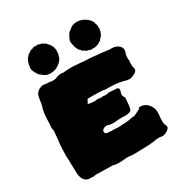

<svg xmlns="http://www.w3.org/2000/svg" viewBox="-209 -1068 1193 1251"><g transform="rotate(-30 387.5 -442.0)"><path d="M288.6 19.5C284.7 18.1 280.8 17.6 277.3 17.6C274.9 17.6 272.9 17.6 271 18.1C271 18.1 158.7 15.6 158.7 15.6C151.9 15.6 145 16.6 138.7 18.6C138.7 18.6 112.8 17.6 112.8 17.6C77.6 17.6 57.6 -5.4 53.2 -50.8C50.3 -124 48.8 -171.4 48.8 -192.4C48.8 -231.4 51.3 -270.5 56.6 -310.1C56.6 -310.1 62 -364.7 62 -364.7C62 -369.6 61.5 -374.5 60.1 -379.4C58.6 -384.3 58.1 -389.2 58.1 -394C60.1 -412.1 61 -430.2 61 -447.3C62 -488.8 66.9 -521 75.2 -544.4C79.1 -556.6 81.5 -569.3 82.5 -582.5C82.5 -582.5 85.9 -604.5 85.9 -604.5C91.8 -637.7 112.3 -656.7 147 -662.1C153.3 -662.1 159.7 -661.6 167 -660.2C176.3 -658.7 185.5 -658.2 194.3 -658.2C204.1 -655.8 213.4 -654.8 221.7 -654.8C233.4 -654.8 243.7 -656.7 252.4 -661.1C255.9 -663.1 261.7 -665 271 -666.5C277.3 -668 282.7 -668.5 287.6 -668.5C293.5 -668.5 299.3 -667.5 305.7 -666C320.8 -668.5 338.9 -669.9 358.9 -669.9C379.9 -669.9 403.3 -668.5 429.2 -666C436.5 -666 443.8 -665 452.1 -663.6C471.2 -663.6 516.6 -660.2 587.9 -652.8C619.1 -648.4 636.7 -646 640.6 -646C640.6 -646 654.8 -646.5 654.8 -646.5C677.2 -646.5 695.3 -640.1 709 -627.9C719.2 -618.7 724.6 -607.9 724.6 -595.7C724.6 -589.4 723.1 -582.5 720.7 -575.7C717.3 -568.4 715.3 -561.5 715.3 -554.7C715.3 -546.4 714.8 -538.1 713.4 -529.8C715.8 -526.4 716.8 -522.5 716.8 -517.6C716.8 -515.1 715.8 -513.2 714.4 -511.7C714.4 -511.7 714.4 -484.9 714.4 -484.9C714.4 -479.5 715.3 -473.6 716.8 -468.3C718.3 -462.4 719.2 -457.5 719.2 -453.1C719.2 -444.8 714.4 -437.5 705.1 -431.2C695.3 -424.8 686.5 -420.4 678.7 -418C670.4 -415.5 663.6 -414.1 657.7 -414.1C651.9 -414.1 646 -414.6 639.6 -416C599.6 -427.2 564.5 -433.1 534.2 -433.1C521.5 -433.1 508.8 -433.6 495.6 -434.1C495.6 -434.1 491.2 -433.6 491.2 -433.6C484.9 -433.6 478 -435.1 471.2 -437.5C460 -439 431.6 -439.9 386.2 -439.9C386.2 -439.9 358.4 -439.5 358.4 -439.5C356.9 -439.5 355.5 -438.5 354 -436.5C352.5 -434.1 350.1 -429.7 347.2 -422.9C343.8 -416 341.3 -411.6 339.8 -409.2C358.9 -404.8 373.5 -402.8 383.8 -402.8C391.1 -402.8 397.9 -403.3 405.3 -404.8C407.7 -405.3 410.2 -405.8 412.6 -405.8C418 -403.8 425.8 -402.8 436 -402.8C436 -402.8 453.1 -403.8 453.1 -403.8C461.9 -402.3 469.2 -401.9 474.6 -401.9C480.5 -401.9 485.8 -403.3 490.7 -405.8C490.7 -405.8 500.5 -405.8 500.5 -405.8C511.7 -405.8 523.4 -404.8 535.6 -402.8C535.6 -402.8 545.4 -403.3 545.4 -403.3C561.5 -403.3 569.3 -397.5 569.3 -386.2C569.3 -380.9 567.9 -375.5 565.4 -369.6C563 -363.3 561.5 -357.4 561.5 -352.1C561.5 -344.7 564 -337.9 568.8 -331.1C571.8 -327.6 573.2 -324.2 573.2 -320.3C571.8 -311 570.8 -301.3 570.3 -291.5C568.8 -262.7 564.9 -242.7 558.6 -232.4C547.4 -225.1 533.2 -221.2 517.1 -221.2C506.8 -221.2 497.6 -221.7 489.3 -222.2C480 -221.7 472.7 -221.7 467.3 -221.7C461.4 -221.7 455.6 -221.2 450.2 -220.7C442.9 -219.2 433.6 -218.8 423.3 -218.8C408.2 -218.8 396 -220.7 386.7 -224.6C381.8 -226.1 377 -226.6 372.1 -226.6C365.7 -226.6 359.4 -224.6 353.5 -220.7C344.2 -215.3 339.4 -209.5 339.4 -202.1C339.4 -198.7 340.3 -195.3 341.8 -191.9C344.7 -186.5 348.1 -184.1 351.6 -183.6C355 -183.1 357.9 -182.6 360.4 -182.6C364.7 -182.6 369.6 -182.1 374.5 -181.6C379.4 -181.2 384.8 -180.7 390.6 -180.7C401.4 -180.7 410.6 -180.2 418.9 -179.7C426.8 -179.2 433.1 -178.7 438.5 -178.7C447.8 -178.7 459 -179.2 471.7 -180.7C471.7 -180.7 485.8 -181.2 485.8 -181.2C485.8 -181.2 488.3 -180.7 488.3 -180.7C498.5 -181.2 509.8 -182.6 522.9 -185.1C536.1 -187.5 550.3 -189.9 565.9 -191.4C571.3 -193.4 577.6 -196.3 584 -199.7C590.3 -203.1 596.2 -206.1 602.1 -208.5C607.9 -210.4 612.8 -214.4 617.2 -220.7C619.1 -223.1 622.6 -224.6 627.4 -224.6C636.2 -224.6 646 -222.2 657.2 -217.8C665.5 -214.4 672.4 -210 677.7 -205.1C698.2 -185.5 708.5 -162.1 708.5 -134.8C708 -124 707.5 -112.8 706.1 -101.6C704.6 -92.3 704.1 -82.5 704.1 -72.3C704.1 -57.6 707 -43.9 713.4 -31.7C714.8 -28.8 715.3 -25.9 715.3 -23.4C715.3 -16.6 710.9 -9.8 702.6 -2.9C691.4 6.3 677.7 12.2 661.1 15.6C652.8 15.1 645 14.2 636.7 12.2C627.4 12.7 619.6 13.2 613.3 13.2C606.9 13.2 601.1 14.2 595.7 16.6C595.7 16.6 549.8 21 549.8 21C538.1 21 520.5 21.5 496.6 22.5C472.7 23.4 453.1 23.9 438 23.9C427.2 23.9 416 22.9 404.3 21.5C401.9 20.5 399.4 20 396 20C389.6 20 381.8 20.5 372.6 21.5C354 23.4 337.9 24.4 324.7 24.4C308.6 24.4 296.9 22.9 288.6 19.5ZM223.1 -907.7C226.1 -907.7 229 -907.2 232.4 -906.7C233.9 -906.7 235.8 -906.7 237.3 -907.2C238.8 -907.2 242.2 -907.2 247.6 -907.2C250 -907.2 252.4 -907.2 254.9 -906.7C261.2 -904.3 267.6 -902.3 273.9 -901.4C277.3 -900.9 280.3 -899.4 282.7 -897.5C283.7 -896.5 284.7 -895.5 286.1 -895C287.6 -894.5 288.6 -893.6 289.6 -893.1C289.6 -893.1 295.9 -890.1 295.9 -890.1C301.8 -887.2 306.2 -882.8 309.1 -877.4C310.1 -875 312 -872.6 314.5 -871.1C319.3 -869.1 322.3 -865.7 323.7 -860.8C324.2 -858.4 325.7 -856.4 327.6 -854C330.6 -850.1 333 -844.2 335.4 -835.9C337.4 -827.6 338.4 -821.8 338.9 -819.3C338.9 -807.1 338.4 -796.9 337.4 -787.6C337.4 -787.6 337.4 -786.6 337.4 -786.6C334 -782.2 332.5 -777.3 332 -772C331.5 -766.6 329.1 -760.3 324.7 -753.4C314.9 -738.3 299.8 -725.6 279.8 -714.4C264.2 -707 248 -703.6 231 -703.6C217.3 -703.6 204.6 -706.5 193.4 -711.9C191.4 -712.9 189.5 -714.4 187.5 -715.8C187.5 -715.8 175.8 -725.1 175.8 -725.1C163.6 -733.4 155.8 -740.2 153.3 -746.1C152.8 -747.6 151.9 -749.5 150.9 -751C149.9 -752.4 148.9 -753.9 148.4 -755.4C147.5 -756.8 146.5 -757.8 145.5 -759.3C145.5 -759.3 144 -761.2 144 -761.2C142.6 -765.6 141.1 -769.5 138.7 -773.4C134.8 -780.8 132.8 -787.1 132.8 -792.5C132.8 -792.5 133.3 -797.4 133.3 -797.4C133.3 -797.4 131.8 -797.4 131.8 -797.4C131.8 -797.4 133.8 -807.6 133.8 -807.6C135.3 -814.9 136.7 -821.8 137.7 -829.1C139.6 -837.9 142.6 -846.2 147 -853.5C148.4 -856.4 149.9 -859.4 151.4 -862.3C152.8 -865.2 153.8 -867.2 155.3 -867.7C161.1 -871.1 165 -876 167.5 -881.3C168.5 -883.3 169.9 -884.8 172.4 -885.7C174.3 -886.7 177.2 -887.7 180.7 -888.7C182.1 -889.2 183.6 -890.1 184.6 -891.6C190.4 -897.9 196.3 -900.9 202.1 -900.9C202.1 -900.9 205.1 -900.9 205.1 -900.9C207.5 -900.9 209.5 -901.4 210.4 -902.8C213.9 -905.3 217.3 -907.2 220.7 -907.7C220.7 -907.7 223.1 -907.7 223.1 -907.7ZM533.2 -705.1C529.8 -705.6 526.4 -707.5 522.9 -710C521.5 -711.4 520 -711.9 517.6 -711.9C517.6 -711.9 514.6 -711.9 514.6 -711.9C508.8 -711.9 502.9 -714.8 497.1 -721.2C496.1 -722.7 494.6 -723.6 492.7 -724.1C489.3 -725.1 486.3 -726.1 484.4 -727.1C482.4 -728 481 -729.5 480 -731.4C477.5 -736.8 473.1 -741.7 467.8 -745.1C466.3 -745.6 465.3 -747.6 463.9 -750.5C462.4 -753.4 460.4 -756.3 459 -759.3C454.6 -766.6 451.7 -774.9 450.2 -783.7C449.2 -791 447.8 -797.9 445.8 -805.2C445.8 -805.2 443.8 -815.4 443.8 -815.4C443.8 -815.4 445.3 -815.4 445.3 -815.4C445.3 -815.4 444.8 -820.3 444.8 -820.3C444.8 -825.7 446.8 -832 451.2 -839.4C453.6 -843.3 455.1 -847.2 456.5 -851.6C456.5 -851.6 458 -853.5 458 -853.5C458.5 -855 459.5 -856.4 460.4 -857.9C461.4 -859.4 462.4 -860.8 463.4 -862.3C463.9 -863.8 464.8 -865.2 465.3 -866.7C468.3 -872.6 476.1 -879.4 488.3 -887.7C488.3 -887.7 500 -897 500 -897C501.5 -898.4 503.4 -899.9 505.9 -900.9C517.1 -906.2 529.8 -909.2 543.5 -909.2C560.5 -909.2 576.7 -905.8 592.3 -898.4C612.8 -887.2 627.9 -874.5 637.7 -859.4C642.1 -852.5 644.5 -846.7 645 -841.3C645 -835.9 647 -830.6 650.4 -826.2C650.4 -826.2 650.4 -825.2 650.4 -825.2C650.9 -815.9 651.4 -805.7 651.4 -793.5C651.4 -791 650.4 -785.6 647.9 -777.3C645.5 -769 643.1 -762.7 640.1 -758.8C638.7 -756.3 637.2 -754.4 636.2 -752C634.8 -747.1 631.8 -743.7 627.4 -741.7C625 -740.2 623 -737.8 621.6 -735.4C618.7 -730 614.3 -725.6 608.4 -722.7C608.4 -722.7 602.1 -719.7 602.1 -719.7C601.1 -719.2 600.1 -718.3 599.1 -717.8C597.7 -717.3 596.7 -716.3 595.2 -715.3C592.8 -713.4 589.8 -711.9 586.9 -711.4C580.1 -710.4 573.7 -708.5 567.4 -706.1C564.9 -705.6 562.5 -705.6 560.1 -705.6C554.7 -705.6 551.3 -705.6 549.8 -706.1C548.3 -706.1 546.4 -706.1 544.9 -706.1C541.5 -705.6 538.6 -705.1 535.6 -705.1C535.6 -705.1 533.2 -705.1 533.2 -705.1Z"/></g></svg>

Font: Kaph
Style: Regular
Weight: 400
Designer: GGBotNet
Foundry: f0n7.com